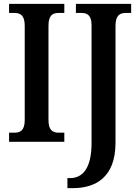

<svg xmlns="http://www.w3.org/2000/svg" viewBox="-20 -734 720 994"><path d="M27 0H313V-47H284C254 -47 231 -59 231 -112V-600C231 -656 253 -667 284 -667H313V-714H27V-667H55C84 -667 108 -656 108 -601V-112C108 -58 84 -47 55 -47H27ZM329 240H357C473 240 578 186 578 5V-601C578 -656 602 -667 631 -667H659V-714H373V-667H402C430 -667 454 -656 454 -604V6C454 144 403 188 343 188H329Z"/></svg>

Font: Noto Serif Tamil Condensed SemiBold
Style: Regular
Weight: 600
Width: 3
Designer: Indian Type Foundry, Tom Grace, and the Monotype Design Team
Foundry: Monotype Imaging Inc.
Version: Version 2.004